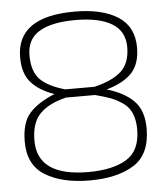

<svg xmlns="http://www.w3.org/2000/svg" viewBox="-50 -715 660 769"><g transform="rotate(-5 280.0 -330.5)"><path d="M278 -670Q389 -670 452 -629.5Q515 -589 515 -505Q515 -440 482 -404Q449 -368 379 -348Q449 -328 487 -289.5Q525 -251 525 -179Q525 -75 458.5 -33Q392 9 281 9Q170 9 102 -32.5Q34 -74 34 -168Q34 -244 67.5 -282Q101 -320 169 -348Q107 -370 76 -406Q45 -442 45 -506Q45 -670 278 -670ZM278 -25Q376 -25 431.5 -59Q487 -93 487 -178Q487 -255 440 -286Q415 -303 392 -311.5Q369 -320 331 -330H214Q144 -313 108.5 -277Q73 -241 73 -169Q73 -25 278 -25ZM214 -363H331Q404 -380 440 -413Q476 -446 476 -510Q476 -574 425 -605Q374 -636 278.5 -636Q183 -636 133 -606Q83 -576 83 -511Q83 -446 114.5 -414Q146 -382 214 -363Z"/></g></svg>

Font: Titillium Web
Style: Thin
Weight: 200
Version: Version 1.001;PS 57.000;hotconv 1.0.70;makeotf.lib2.5.55311